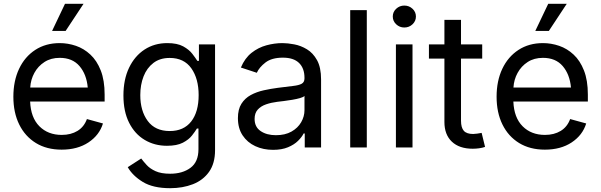

<svg xmlns="http://www.w3.org/2000/svg" viewBox="-20 -781 3183 1017"><path d="M306.6 11.7Q227.5 11.7 170.2 -23.4Q112.8 -58.6 81.8 -121.6Q50.8 -184.6 50.8 -268.6Q50.8 -352.5 81.1 -416.5Q111.3 -480.5 166.7 -516.6Q222.2 -552.7 296.4 -552.7Q339.8 -552.7 382.1 -538.3Q424.3 -523.9 458.7 -491.9Q493.2 -460 513.7 -407.7Q534.2 -355.5 534.2 -279.8V-243.2H139.6Q143.1 -157.7 188.7 -112.1Q234.4 -66.4 307.1 -66.4Q355.5 -66.4 390.4 -87.6Q425.3 -108.9 440.4 -150.4L525.4 -127Q506.3 -64.9 448.5 -26.6Q390.6 11.7 306.6 11.7ZM140.1 -317.4H444.8Q438.5 -387.2 401.1 -430.9Q363.8 -474.6 296.4 -474.6Q249.5 -474.6 215.6 -452.6Q181.6 -430.7 162.1 -395Q142.6 -359.4 140.1 -317.4ZM255.9 -617.2 324.2 -760.7H422.4L327.6 -617.2Z M881.3 215.8Q790.5 215.8 736.3 182.6Q682.1 149.4 656.7 104.5L728 58.6Q739.7 74.2 757.1 93.3Q774.4 112.3 804 125.7Q833.5 139.2 881.3 139.2Q946.8 139.2 989 107.9Q1031.2 76.7 1031.2 9.3V-100.1H1022.9Q1013.7 -84.5 996.8 -63Q980 -41.5 948.5 -25.1Q917 -8.8 864.3 -8.8Q798.8 -8.8 746.6 -39.8Q694.3 -70.8 664.1 -130.4Q633.8 -189.9 633.8 -275.4Q633.8 -359.9 663.6 -422.1Q693.4 -484.4 745.8 -518.6Q798.3 -552.7 866.2 -552.7Q918.9 -552.7 950.4 -535.4Q981.9 -518.1 999 -495.6Q1016.1 -473.1 1025.4 -458.5H1033.7V-545.9H1119.1V14.2Q1119.1 84.5 1087.4 129.2Q1055.7 173.8 1001.7 194.8Q947.8 215.8 881.3 215.8ZM878.9 -86.9Q953.1 -86.9 992.7 -137.5Q1032.2 -188 1032.2 -277.3Q1032.2 -364.3 993.4 -419.2Q954.6 -474.1 878.9 -474.1Q827.1 -474.1 792.5 -447.5Q757.8 -420.9 740.5 -376.5Q723.1 -332 723.1 -277.3Q723.1 -193.4 762.7 -140.1Q802.2 -86.9 878.9 -86.9Z M1426.3 12.7Q1374.5 12.7 1332.3 -6.8Q1290 -26.4 1265.1 -64Q1240.2 -101.6 1240.2 -155.3Q1240.2 -202.1 1258.8 -231.4Q1277.3 -260.7 1308.3 -277.6Q1339.4 -294.4 1377 -302.7Q1414.6 -311 1452.6 -315.9Q1501.5 -322.3 1532.2 -325.7Q1563 -329.1 1577.9 -337.4Q1592.8 -345.7 1592.8 -365.7V-368.7Q1592.8 -419.4 1564 -447.5Q1535.2 -475.6 1478.5 -475.6Q1419.4 -475.6 1386.2 -450Q1353 -424.3 1340.3 -395.5L1255.9 -423.3Q1276.9 -473.1 1312.5 -501.2Q1348.1 -529.3 1391.1 -541Q1434.1 -552.7 1476.1 -552.7Q1503.4 -552.7 1538.3 -546.1Q1573.2 -539.6 1605.7 -520Q1638.2 -500.5 1659.4 -462.2Q1680.7 -423.8 1680.7 -359.9V0H1594.2V-74.2H1588.4Q1579.1 -55.2 1558.6 -34.9Q1538.1 -14.6 1505.4 -1Q1472.7 12.7 1426.3 12.7ZM1441.4 -64.9Q1490.2 -64.9 1523.9 -84Q1557.6 -103 1575.2 -133.5Q1592.8 -164.1 1592.8 -197.3V-272.9Q1587.4 -266.6 1569.3 -261.5Q1551.3 -256.3 1528.1 -252.4Q1504.9 -248.5 1483.2 -245.8Q1461.4 -243.2 1448.7 -241.7Q1417 -237.8 1389.4 -228.3Q1361.8 -218.8 1345.2 -200.4Q1328.6 -182.1 1328.6 -150.9Q1328.6 -108.4 1360.6 -86.7Q1392.6 -64.9 1441.4 -64.9Z M1922.9 -727.5V0H1835V-727.5Z M2077.1 0V-545.9H2165V0ZM2121.6 -635.3Q2096.7 -635.3 2078.6 -652.3Q2060.5 -669.4 2060.5 -693.4Q2060.5 -717.8 2078.6 -734.6Q2096.7 -751.5 2121.6 -751.5Q2147 -751.5 2165 -734.6Q2183.1 -717.8 2183.1 -693.4Q2183.1 -669.4 2165 -652.3Q2147 -635.3 2121.6 -635.3Z M2534.2 -545.9V-470.7H2421.9V-141.6Q2421.9 -105 2436.8 -88.1Q2451.7 -71.3 2486.3 -71.3Q2494.6 -71.3 2507.6 -73.2Q2520.5 -75.2 2531.2 -77.1L2549.3 -2.9Q2535.6 2 2518.3 4.4Q2501 6.8 2483.9 6.8Q2413.1 6.8 2373.5 -30.5Q2334 -67.9 2334 -134.8V-470.7H2252V-545.9H2334V-675.8H2421.9V-545.9Z M2866.2 11.7Q2787.1 11.7 2729.7 -23.4Q2672.4 -58.6 2641.4 -121.6Q2610.4 -184.6 2610.4 -268.6Q2610.4 -352.5 2640.6 -416.5Q2670.9 -480.5 2726.3 -516.6Q2781.7 -552.7 2856 -552.7Q2899.4 -552.7 2941.7 -538.3Q2983.9 -523.9 3018.3 -491.9Q3052.7 -460 3073.2 -407.7Q3093.8 -355.5 3093.8 -279.8V-243.2H2699.2Q2702.6 -157.7 2748.3 -112.1Q2793.9 -66.4 2866.7 -66.4Q2915 -66.4 2950 -87.6Q2984.9 -108.9 3000 -150.4L3085 -127Q3065.9 -64.9 3008.1 -26.6Q2950.2 11.7 2866.2 11.7ZM2699.7 -317.4H3004.4Q2998 -387.2 2960.7 -430.9Q2923.3 -474.6 2856 -474.6Q2809.1 -474.6 2775.1 -452.6Q2741.2 -430.7 2721.7 -395Q2702.1 -359.4 2699.7 -317.4ZM2815.4 -617.2 2883.8 -760.7H2981.9L2887.2 -617.2Z"/></svg>

Font: Inter-Regular
Style: Regular
Weight: 400
Designer: Rasmus Andersson
Foundry: rsms
Version: Version 4.000;git-a52131595